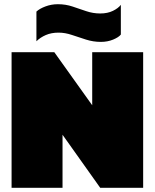

<svg xmlns="http://www.w3.org/2000/svg" viewBox="-20 -892 735 912"><path d="M459 -693Q423 -693 388.5 -704Q354 -715 321.5 -726Q289 -737 258 -737Q224 -737 197.5 -725.5Q171 -714 153 -696V-837Q168 -851 196 -861.5Q224 -872 255 -872Q292 -872 324.5 -861Q357 -850 389.5 -839Q422 -828 456 -828Q491 -828 516.5 -840.5Q542 -853 554 -869V-728Q544 -715 517.5 -704Q491 -693 459 -693ZM35 0V-644H238L418 -392V-644H660V0H456L277 -252V0Z"/></svg>

Font: Boz Display
Style: Regular
Weight: 900
Version: Version 2.000; ttfautohint (v1.8.3)